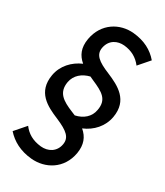

<svg xmlns="http://www.w3.org/2000/svg" viewBox="-221 -800 936 1087"><g transform="rotate(30 247.0 -256.5)"><path d="M172 196C267 205 362 152 382 39C392 -21 375 -63 336 -96C398 -122 445 -173 457 -241C478 -361 390 -406 309 -440C231 -472 197 -499 206 -548C217 -605 263 -626 308 -622C358 -617 396 -596 425 -558L485 -627C446 -673 392 -702 319 -709C226 -718 132 -664 112 -551C101 -488 121 -447 158 -416C98 -390 50 -340 38 -272C17 -151 104 -107 186 -73C266 -39 296 -12 288 35C279 89 233 114 184 109C128 103 91 80 64 44L3 114C43 159 98 189 172 196ZM134 -282C143 -331 181 -362 230 -374L254 -363C328 -331 374 -306 360 -231C352 -182 314 -150 263 -139L239 -149C168 -178 121 -207 134 -282Z"/></g></svg>

Font: Fixel Text 20240404 Medium
Style: Italic
Weight: 500
Width: 4
Italic angle: -10°
Designer: AlfaBravo + MacPaw
Foundry: Kyrylo Tkachov, Marchela Mozhyna, Serhii Makarenko, Maria Weinstein, Zakhar Kryvoshyya
Version: Version 1.211;Glyphs 3.2 (3225)